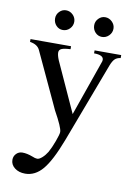

<svg xmlns="http://www.w3.org/2000/svg" viewBox="-92 -683 685 961"><g transform="rotate(10 250.0 -202.5)"><path d="M475.1 -450.2V-435.1Q457 -432.6 446.8 -423.3Q436.5 -414.1 426.8 -390.1L272.9 18.1Q231.4 127 193.1 172.4Q154.8 217.8 104 217.8Q71.8 217.8 50.8 201.4Q29.8 185.1 29.8 160.2Q29.8 141.6 42.5 128.9Q55.2 116.2 73.2 116.2Q96.7 116.2 125 127Q140.6 133.8 150.9 133.8Q161.1 133.8 175.3 121.3Q189.5 108.9 201.2 89.8Q214.4 66.4 227.8 30Q241.2 -6.3 241.2 -18.1Q241.2 -40.5 196.8 -120.1Q193.8 -126 179.2 -158.2L64.9 -403.8Q52.7 -430.2 14.2 -436V-450.2H220.2V-435.1Q188 -433.6 175 -427.7Q162.1 -421.9 162.1 -408.2Q162.1 -393.6 171.9 -370.1L287.1 -117.2L383.8 -393.1Q388.2 -403.3 388.2 -410.2Q388.2 -435.1 339.8 -435.1V-450.2ZM165 -623Q185.1 -623 200 -608.2Q214.8 -593.3 214.8 -573.2Q214.8 -552.7 200.2 -537.8Q185.5 -522.9 165 -522.9Q145 -522.9 131.1 -537.8Q117.2 -552.7 117.2 -574.2Q117.2 -593.8 131.3 -608.4Q145.5 -623 165 -623ZM363.8 -623Q383.8 -623 398.9 -608.2Q414.1 -593.3 414.1 -573.2Q414.1 -552.7 399.2 -537.8Q384.3 -522.9 363.8 -522.9Q343.8 -522.9 329.8 -537.8Q315.9 -552.7 315.9 -574.2Q315.9 -593.8 330.1 -608.4Q344.2 -623 363.8 -623Z"/></g></svg>

Font: Accordance
Style: Regular
Weight: 400
Version: Version 1.1 (build May 11, 2018) Miklal Software Solutions, 